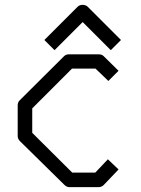

<svg xmlns="http://www.w3.org/2000/svg" viewBox="-20 -821 580 792"><path d="M184 -635 163 -656 300 -793Q308 -801 320 -801Q334 -801 342 -793L479 -656L458 -635L437 -614L321 -730L205 -614ZM469 -529 427 -487 374 -538H277L113 -374V-273L278 -109H373L425 -164L469 -122L408 -58Q399 -49 386 -49H266Q255 -49 245 -59L62 -239Q53 -248 53 -260V-386Q53 -399 61 -407L244 -589Q252 -597 265 -597H386Q400 -597 407 -590Z"/></svg>

Font: IBM 3270
Style: Regular
Weight: 400
Monospace: yes
Version: Version 2.3.1